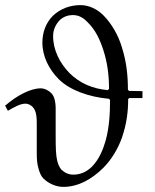

<svg xmlns="http://www.w3.org/2000/svg" viewBox="-36 -718 608 752"><path d="M391 -370 386 -365C329 -370 277 -391 236 -432C198 -471 172 -522 172 -577C172 -601 182 -623 199 -640C213 -653 231 -659 249 -659C273 -659 291 -648 307 -631C338 -601 356 -562 369 -521C385 -472 391 -422 391 -370ZM108 -118C108 -97 109 -77 115 -57C119 -43 124 -29 134 -19C154 1 184 14 212 14C272 14 326 -18 369 -61C401 -93 427 -137 442 -180C459 -230 466 -277 466 -330L470 -334H522V-361L469 -362L465 -367C465 -424 459 -478 441 -534C428 -578 402 -625 369 -658C345 -682 313 -698 279 -698C239 -698 200 -684 171 -656C143 -628 130 -590 130 -551C130 -497 156 -446 194 -408C218 -384 248 -368 279 -356C316 -342 351 -335 391 -331L395 -326C395 -273 392 -220 378 -168C367 -130 352 -94 324 -65C303 -45 280 -34 251 -34C233 -34 218 -41 205 -53C196 -63 191 -76 188 -89C183 -109 182 -136 182 -189V-297C182 -314 178 -340 166 -352C156 -363 139 -372 124 -372C101 -372 79 -364 58 -354C31 -341 6 -323 -16 -304L-5 -284C17 -297 42 -312 64 -312C75 -312 85 -306 92 -299C108 -283 108 -253 108 -228Z"/></svg>

Font: Neo Euler
Style: Euler
Weight: 500
Designer: Hermann Zapf
Version: Version 000.002